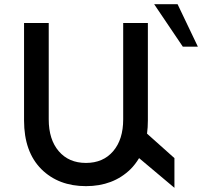

<svg xmlns="http://www.w3.org/2000/svg" viewBox="-20 -883 976 918"><path d="M814 15 645 -127Q627 -97 604 -74Q521 7 391 7Q260 7 178 -74Q95 -157 95 -307V-773H213V-312Q213 -216 261 -160Q309 -104 391 -104Q473 -104 521 -160Q569 -216 569 -312V-773H687V-307Q687 -290 686 -274.5Q685 -259 683 -244L814 -127ZM829 -863 926 -660H854L717 -863Z"/></svg>

Font: Montserrat_am3
Style: Regular
Weight: 400
Designer: Julieta Ulanovsky
Foundry: Julieta Ulanovsky, Armenina letters added by Vahan Hovhannisyan
Version: Version 2.001